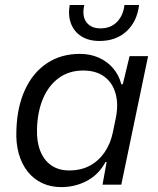

<svg xmlns="http://www.w3.org/2000/svg" viewBox="-20 -754 646 784"><path d="M230.1 10Q186.4 10 151.6 -6.6Q116.7 -23.1 92.5 -54Q68.3 -84.9 56.4 -127.4Q44.6 -169.9 46.9 -222.4Q49.7 -317.6 82.2 -387.7Q114.7 -457.9 172 -495.9Q229.3 -534 306 -534Q348.9 -534 383.6 -518.4Q418.3 -502.9 442 -475.1Q465.7 -447.4 475.4 -409.9H481.4L509.1 -524.7H584.7L475.3 0H398.6L415.4 -92.4L411 -92.7Q383.4 -41.3 335.1 -15.6Q286.9 10 230.1 10ZM262.6 -58Q310.1 -58 346.2 -77.1Q382.3 -96.3 406.7 -131.6Q431.1 -167 440.7 -213.1L451.9 -267Q464.6 -326.1 452.2 -371.1Q439.9 -416 406.1 -441Q372.3 -466 319.9 -466Q262 -466 220.3 -435.6Q178.6 -405.3 155.7 -351.5Q132.9 -297.7 131.1 -226.7Q129.4 -175.6 144.6 -137.4Q159.7 -99.3 189.7 -78.6Q219.7 -58 262.6 -58ZM386.1 -586.7Q343.1 -586.7 313.3 -605.1Q283.4 -623.4 270.4 -656.5Q257.3 -689.6 264.4 -733.6H324.1Q314 -688.4 332.9 -663.3Q351.7 -638.1 390.4 -638.1Q432 -638.1 457.8 -664.6Q483.6 -691.1 488.1 -733.6H547.9Q539.7 -666 496.8 -626.4Q453.9 -586.7 386.1 -586.7Z"/></svg>

Font: Mona Sans ExtraLight
Style: Italic
Weight: 200
Italic angle: -11.6951°
Designer: Deni Anggara
Foundry: GitHub
Version: Version 2.000